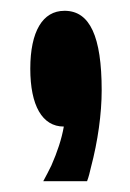

<svg xmlns="http://www.w3.org/2000/svg" viewBox="-20 -228 240 355"><path d="M141 107C144 99 146 91 148 82C161 33 168 -18 168 -61C168 -161 146 -207 101 -208H99C59 -208 36 -170 36 -101C36 -33 58 6 98 6C94 29 86 53 75 78C70 88 65 98 60 107Z"/></svg>

Font: Yard Headline
Style: Regular
Weight: 400
Monospace: yes
Designer: Roman Shamin
Foundry: Evil Martians
Version: Version 1.000